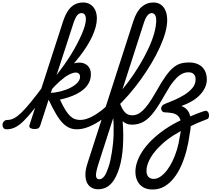

<svg xmlns="http://www.w3.org/2000/svg" viewBox="-191 -1020 1703 1540"><path d="M-137 17Q-156 17 -164 5.5Q-172 -6 -171 -20.5Q-170 -35 -159.5 -46.5Q-149 -58 -130 -58Q-104 -58 -77.5 -72Q-51 -86 -18.5 -117.5Q14 -149 57.5 -202.5Q101 -256 159 -334Q170 -349 182 -344Q194 -339 198 -323Q202 -307 189 -288Q126 -200 79.5 -141.5Q33 -83 -3 -48Q-39 -13 -71 2Q-103 17 -137 17ZM84 15Q68 15 54 8Q40 1 46 -18L315 -849Q333 -903 356 -936Q379 -969 409 -984.5Q439 -1000 476 -1000Q509 -1000 533.5 -984.5Q558 -969 572 -940.5Q586 -912 586 -872Q586 -840 576.5 -804Q567 -768 549 -729Q531 -690 505.5 -649.5Q480 -609 447.5 -567Q415 -525 376.5 -482.5Q338 -440 294 -398Q250 -356 201 -315L191 -332Q226 -370 258.5 -412Q291 -454 322 -497.5Q353 -541 379.5 -584Q406 -627 427.5 -668.5Q449 -710 465 -746.5Q481 -783 489.5 -814Q498 -845 498 -868Q498 -883 493.5 -894Q489 -905 481 -910Q473 -915 461 -915Q450 -915 439.5 -908Q429 -901 419.5 -884.5Q410 -868 400 -840L131 -11Q127 2 117 8.5Q107 15 84 15ZM426 17Q395 17 368.5 6.5Q342 -4 315.5 -29.5Q289 -55 261 -101.5Q233 -148 199 -220H188L206 -274Q251 -276 294.5 -287Q338 -298 373.5 -316Q409 -334 430 -356.5Q451 -379 451 -404Q451 -420 442 -429Q433 -438 416 -438Q393 -438 360.5 -420.5Q328 -403 290 -369.5Q252 -336 211 -289L224 -361Q256 -409 293 -444Q330 -479 369 -498.5Q408 -518 445 -518Q485 -518 511.5 -493.5Q538 -469 538 -425Q538 -387 522.5 -357Q507 -327 481 -304.5Q455 -282 423 -266Q391 -250 356.5 -239Q322 -228 290 -221Q313 -171 333 -139Q353 -107 371.5 -89.5Q390 -72 409.5 -65Q429 -58 451 -58Q463 -58 467.5 -46.5Q472 -35 469 -20.5Q466 -6 455 5.5Q444 17 426 17Z M427 17Q408 17 402.5 5.5Q397 -6 402 -20.5Q407 -35 420 -46.5Q433 -58 452 -58Q493 -58 540.5 -81.5Q588 -105 638.5 -147Q689 -189 739.5 -244Q790 -299 837.5 -362.5Q885 -426 925.5 -493Q966 -560 997 -625.5Q1028 -691 1045 -750.5Q1062 -810 1062 -858Q1062 -877 1075.5 -886.5Q1089 -896 1106.5 -896Q1124 -896 1137 -886.5Q1150 -877 1150 -858Q1150 -813 1134.5 -757.5Q1119 -702 1090.5 -639.5Q1062 -577 1023 -511.5Q984 -446 938 -382Q892 -318 840.5 -259Q789 -200 735 -150Q681 -100 627.5 -62.5Q574 -25 523 -4Q472 17 427 17Z M594 498Q569 498 546 486.5Q523 475 509 449.5Q495 424 494 383Q493 342 513 283L878 -849Q904 -929 944.5 -964.5Q985 -1000 1040 -1000Q1075 -1000 1099.5 -982.5Q1124 -965 1137 -933.5Q1150 -902 1150 -858Q1150 -839 1137 -830Q1124 -821 1106.5 -821Q1089 -821 1075.5 -830Q1062 -839 1062 -858Q1062 -877 1057.5 -889.5Q1053 -902 1045 -908.5Q1037 -915 1025 -915Q1015 -915 1004 -907.5Q993 -900 983 -884Q973 -868 964 -840L763 -216Q774 -178 782 -133Q790 -88 793.5 -40Q797 8 797.5 57Q798 106 795 153.5Q792 201 785 244Q778 287 767 323Q752 373 729.5 413Q707 453 674 475.5Q641 498 594 498ZM605 418Q617 418 627 411.5Q637 405 646 393Q655 381 662.5 363.5Q670 346 678 323Q688 295 694.5 264.5Q701 234 706.5 200Q712 166 715.5 131Q719 96 720 61Q721 26 720.5 -8Q720 -42 717 -73L600 290Q576 365 579 391.5Q582 418 605 418Z M867 -20Q842 -20 822.5 -28.5Q803 -37 787.5 -53Q772 -69 760 -90.5Q748 -112 738.5 -138Q729 -164 721 -193Q713 -222 721 -235.5Q729 -249 740.5 -251Q752 -253 754 -245Q765 -206 776.5 -177.5Q788 -149 801.5 -130.5Q815 -112 832 -103.5Q849 -95 871 -95Q889 -95 908.5 -102.5Q928 -110 951 -130.5Q974 -151 1001.5 -189.5Q1029 -228 1064 -290Q1105 -363 1137 -408Q1169 -453 1198 -477Q1227 -501 1256.5 -510Q1286 -519 1322 -519Q1336 -519 1342.5 -507Q1349 -495 1348 -479.5Q1347 -464 1339 -452Q1331 -440 1317 -440Q1306 -440 1289.5 -436Q1273 -432 1250.5 -416.5Q1228 -401 1199.5 -366Q1171 -331 1136 -268Q1088 -182 1047.5 -127Q1007 -72 964.5 -46Q922 -20 867 -20Z M1033 500Q988 500 957.5 482Q927 464 911 431.5Q895 399 895 358Q895 314 913 267Q931 220 965 173.5Q999 127 1048.5 82.5Q1098 38 1161.5 -2Q1225 -42 1301 -74L1311 5Q1252 33 1201 65.5Q1150 98 1110 134.5Q1070 171 1042 208Q1014 245 999 281.5Q984 318 984 350Q984 381 999 398Q1014 415 1042 415Q1069 415 1096 396.5Q1123 378 1147.5 346.5Q1172 315 1192.5 272.5Q1213 230 1228 181Q1243 132 1250 81Q1259 41 1261 10.5Q1263 -20 1259.5 -42.5Q1256 -65 1246 -79.5Q1236 -94 1220.5 -102.5Q1205 -111 1184 -114Q1170 -116 1154.5 -117.5Q1139 -119 1128 -119Q1118 -119 1110.5 -127Q1103 -135 1101.5 -146.5Q1100 -158 1108 -169.5Q1116 -181 1137 -189Q1166 -200 1207 -217.5Q1248 -235 1287 -259Q1326 -283 1352 -314Q1378 -345 1378 -384Q1378 -410 1363.5 -425Q1349 -440 1322 -440Q1304 -440 1295.5 -452Q1287 -464 1287 -479.5Q1287 -495 1296 -507Q1305 -519 1322 -519Q1363 -519 1391 -507.5Q1419 -496 1436 -476.5Q1453 -457 1460.5 -433Q1468 -409 1468 -384Q1468 -347 1452 -314.5Q1436 -282 1408.5 -254.5Q1381 -227 1344 -206Q1307 -185 1265 -170V-169Q1292 -159 1309 -140Q1326 -121 1333.5 -92Q1341 -63 1340 -24Q1339 15 1329 63Q1321 126 1304.5 188.5Q1288 251 1263.5 307Q1239 363 1205 406.5Q1171 450 1128.5 475Q1086 500 1033 500ZM1312 -77Q1350 -93 1385.5 -107Q1421 -121 1447 -129Q1463 -135 1472.5 -127Q1482 -119 1484.5 -105.5Q1487 -92 1483.5 -79.5Q1480 -67 1469 -64Q1431 -50 1393 -33.5Q1355 -17 1317 2Z"/></svg>

Font: Playwrite IE
Style: Regular
Weight: 400
Designer: Veronika Burian, José Scaglione
Foundry: TypeTogether
Version: Version 1.002